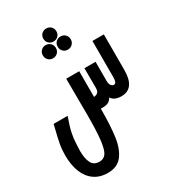

<svg xmlns="http://www.w3.org/2000/svg" viewBox="-230 -874 1060 1196"><g transform="rotate(-30 300.0 -276.0)"><path d="M7.5 -18Q7.5 -59.5 14.8 -98.8Q22 -138 37 -196.5L43.5 -223.5H144Q120.5 -157.5 113 -120.5Q105.5 -83.5 104 -50.5Q101.5 -12 101.5 6Q101.5 57.5 117 90.5Q132.5 123.5 175 123.5Q205 123.5 221.5 100Q238 76.5 245.8 14Q253.5 -48.5 253.5 -168.5Q253.5 -221.5 253 -251Q252 -343 252 -428H345.5V-243Q366 -245.5 375 -255.5Q384 -265.5 383.5 -290.5L383 -428H463V-289Q463 -269 471.2 -257.8Q479.5 -246.5 490.5 -246.5Q511 -246.5 511 -289V-550H593V-295Q593 -161 496 -161Q473.5 -161 455 -168.5Q436.5 -176 425 -192.5Q414.5 -173.5 399.2 -166Q384 -158.5 357 -158.5H345.5Q345.5 -36 334.5 41.5Q323.5 119 288.5 164.8Q253.5 210.5 184.5 210.5Q127.5 210.5 87.5 182Q47.5 153.5 27.5 102Q7.5 50.5 7.5 -18ZM253 -714.5Q253 -735 266.5 -748.2Q280 -761.5 300 -761.5Q320.5 -761.5 333.8 -748Q347 -734.5 347 -714.5Q347 -694.5 333.5 -681.2Q320 -668 300 -668Q280 -668 266.5 -681.2Q253 -694.5 253 -714.5ZM198.5 -626.5Q198.5 -646.5 212 -660Q225.5 -673.5 245 -673.5Q265 -673.5 278.8 -660Q292.5 -646.5 292.5 -626.5Q292.5 -606 279 -592.5Q265.5 -579 245 -579Q225 -579 211.8 -592.5Q198.5 -606 198.5 -626.5ZM305.5 -627Q305.5 -647 318.8 -660.5Q332 -674 352 -674Q372.5 -674 386 -660.5Q399.5 -647 399.5 -627Q399.5 -607 386 -593.2Q372.5 -579.5 352 -579.5Q332 -579.5 318.8 -593Q305.5 -606.5 305.5 -627Z"/></g></svg>

Font: JuliaMono SemiBoldItalic
Style: Regular
Weight: 600
Italic angle: -9°
Monospace: yes
Designer: cormullion
Foundry: corm
Version: Version 0.049; ttfautohint (v1.8.4)